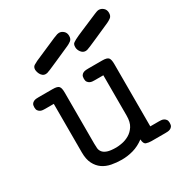

<svg xmlns="http://www.w3.org/2000/svg" viewBox="-153 -754 832 876"><g transform="rotate(-30 262.5 -316.5)"><path d="M101 -546Q101 -562 111.5 -568Q122 -574 130 -578Q179 -599 207 -611.5Q235 -624 249.5 -630Q264 -636 269.5 -637.5Q275 -639 279 -639Q292 -639 302.5 -629.5Q313 -620 313 -604Q313 -587 302.5 -579.5Q292 -572 283 -568Q231 -545 203 -532.5Q175 -520 160.5 -514Q146 -508 142 -507Q138 -506 134 -506Q124 -506 117.5 -511.5Q111 -517 107.5 -524Q104 -531 102.5 -537.5Q101 -544 101 -546ZM311 -545Q311 -555 314 -560.5Q317 -566 332 -574Q347 -582 378 -595Q409 -608 465 -632Q470 -634 476.5 -636.5Q483 -639 489 -639Q502 -639 512.5 -629.5Q523 -620 523 -604Q523 -587 512.5 -579.5Q502 -572 493 -568Q441 -545 413 -532.5Q385 -520 370.5 -514Q356 -508 352 -507Q348 -506 344 -506Q330 -506 320.5 -518.5Q311 -531 311 -545ZM12 -400Q12 -412 16 -418Q20 -424 26.5 -427Q33 -430 40 -430.5Q47 -431 53 -431H126Q152 -431 159 -422Q166 -413 166 -390V-120Q166 -108 167 -96.5Q168 -85 175.5 -75.5Q183 -66 199 -60.5Q215 -55 245 -55Q257 -55 276 -58.5Q295 -62 313.5 -72.5Q332 -83 345 -103Q358 -123 358 -157V-370H313Q308 -370 301 -370.5Q294 -371 288 -374Q282 -377 277.5 -383Q273 -389 273 -400Q273 -412 277 -418Q281 -424 287.5 -427Q294 -430 301 -430.5Q308 -431 314 -431H387Q413 -431 420 -422Q427 -413 427 -390V-61H472Q477 -61 484 -60.5Q491 -60 497 -57Q503 -54 507.5 -48Q512 -42 512 -31Q512 -19 508 -13Q504 -7 497.5 -4Q491 -1 484 -0.5Q477 0 471 0H398Q384 0 371.5 -4Q359 -8 358 -32Q330 -11 300 -2.5Q270 6 239 6Q212 6 186 1Q160 -4 140.5 -17.5Q121 -31 109 -54.5Q97 -78 97 -114V-370H52Q47 -370 40 -370.5Q33 -371 27 -374Q21 -377 16.5 -383Q12 -389 12 -400Z"/></g></svg>

Font: CMU Typewriter Custom
Style: Regular
Weight: 500
Monospace: yes
Version: Version 0.7.0